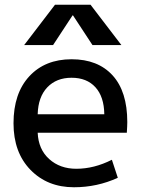

<svg xmlns="http://www.w3.org/2000/svg" viewBox="-20 -780 599 810"><path d="M286 -715 204 -590H82L212 -760H362L492 -590H370L288 -715ZM139 -298H420Q419 -372 382.5 -412Q346 -452 282 -452Q218 -452 179.5 -411.5Q141 -371 139 -298ZM139 -220Q142 -150 187.5 -109Q233 -68 302 -68Q377 -68 452 -106L477 -30Q390 10 292 10Q180 10 108.5 -63.5Q37 -137 37 -260Q37 -386 103.5 -458Q170 -530 282 -530Q393 -530 455 -462Q517 -394 517 -265Q517 -250 515 -220Z"/></svg>

Font: M PLUS 1p Medium
Style: Regular
Weight: 500
Version: Version 1.062